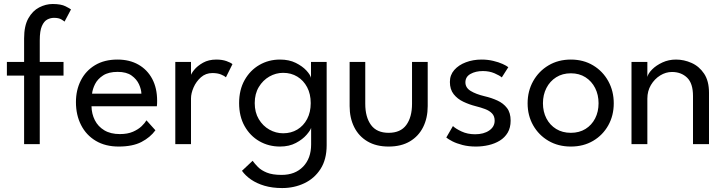

<svg xmlns="http://www.w3.org/2000/svg" viewBox="-20 -720 3625 959"><path d="M14.4 -410.5H100.4V-527.8Q100.4 -590.8 121.6 -628.4Q142.9 -666.1 175.8 -683Q208.6 -700 243.1 -700Q285 -700 307.6 -688.4Q330.3 -676.8 334.6 -672.8L302.4 -612.1Q299.6 -615 286.4 -623Q273.2 -630.9 249.6 -630.9Q232.6 -630.9 216.4 -622.6Q200.1 -614.3 189.4 -590.2Q178.6 -566.1 178.6 -518.6V-410.5H297.3V-342.3H178.6V0H100.4V-342.3H14.4Z M437 -189.3Q437.7 -151.5 453.7 -119.7Q469.7 -88 501 -69.2Q532.3 -50.3 578.5 -50.3Q617.3 -50.3 644.1 -62Q670.8 -73.7 687.4 -89.7Q704 -105.8 711.5 -119L756.3 -69.3Q730.5 -33.7 686.4 -10.8Q642.3 12 572.7 12Q506.5 12 458.7 -16.4Q410.8 -44.8 385.1 -95.1Q359.3 -145.3 359.3 -210.2Q359.3 -270.2 383.8 -318.3Q408.2 -366.5 454.7 -394.5Q501.3 -422.5 566.8 -422.5Q627 -422.5 671.4 -397.2Q715.8 -372 740.3 -326Q764.8 -280 764.8 -217Q764.8 -212.8 764.6 -202.8Q764.3 -192.8 763.5 -189.3ZM686.3 -252Q685.7 -273.5 674.3 -298.9Q662.8 -324.3 637.2 -342.7Q611.5 -361 567.8 -361Q522.5 -361 495.1 -343.3Q467.7 -325.5 454.9 -300.3Q442.2 -275 439.8 -252Z M934 0H855.6V-410.5H934V-338.8H931.5Q934.1 -351.6 950.1 -371.3Q966.1 -391 994.2 -406.8Q1022.3 -422.5 1060.7 -422.5Q1089.4 -422.5 1111 -414.9Q1132.6 -407.2 1141.1 -399.6L1108.5 -333.9Q1101.6 -340.6 1084 -347.9Q1066.4 -355.1 1040.8 -355.1Q1007.5 -355.1 983.5 -333.9Q959.6 -312.6 946.8 -283.1Q934 -253.5 934 -228.4Z M1389.4 219.3Q1340.3 219.3 1301.1 207.8Q1262 196.2 1233.7 176.6Q1205.4 157 1188.6 133.1L1241.8 83.1Q1252.3 97.8 1268.5 114.2Q1284.6 130.6 1312.7 142.1Q1340.7 153.6 1386.7 153.6Q1454.1 153.6 1494.1 112.2Q1534 70.8 1534 1.4V-7.3H1611.6V5.3Q1611.6 76.4 1581 124Q1550.4 171.6 1499.9 195.4Q1449.4 219.3 1389.4 219.3ZM1534 0V-81.4Q1530.4 -68.9 1511 -46.4Q1491.6 -23.9 1458 -6Q1424.4 12 1378.4 12Q1321.9 12 1275.5 -14.6Q1229.1 -41.3 1201.7 -90.1Q1174.3 -138.9 1174.3 -205Q1174.3 -271.1 1201.7 -319.9Q1229.1 -368.7 1275.5 -395.6Q1321.9 -422.5 1378.4 -422.5Q1423.8 -422.5 1457.1 -406Q1490.4 -389.4 1510.2 -368Q1529.9 -346.6 1533.4 -331.4V-410.5H1611.6V0ZM1252.3 -205Q1252.3 -158.7 1272.6 -124.8Q1292.9 -90.9 1325.4 -72.6Q1357.9 -54.3 1394.3 -54.3Q1433.9 -54.3 1465 -72.9Q1496.1 -91.6 1514 -125.5Q1532 -159.4 1532 -205Q1532 -250.6 1514 -284.5Q1496.1 -318.4 1465 -337.3Q1433.9 -356.2 1394.3 -356.2Q1357.9 -356.2 1325.4 -337.7Q1292.9 -319.1 1272.6 -285.2Q1252.3 -251.3 1252.3 -205Z M1804.4 -201.6Q1804.4 -135.1 1833.1 -95.8Q1861.8 -56.6 1921.1 -56.6Q1980.8 -56.6 2009.4 -95.8Q2038 -135.1 2038 -201.6V-410.5H2116.3V-190.1Q2116.3 -130.9 2093.5 -85.2Q2070.7 -39.5 2027.2 -13.8Q1983.8 12 1921.1 12Q1859 12 1815.4 -13.8Q1771.9 -39.5 1749.1 -85.2Q1726.3 -130.9 1726.3 -190.1V-410.5H1804.4Z M2384.9 -422.5Q2416.1 -422.5 2443.3 -416Q2470.4 -409.6 2490.3 -400.6Q2510.1 -391.6 2518.9 -384.4L2486.4 -333.4Q2475.9 -342.6 2450.1 -353.9Q2424.2 -365.1 2391.8 -365.1Q2355.5 -365.1 2330 -350.7Q2304.6 -336.4 2304.6 -308.7Q2304.6 -281.8 2330.8 -265.8Q2356.9 -249.7 2400.6 -239.3Q2435 -231.4 2464.5 -217.8Q2494.1 -204.3 2512.3 -180.5Q2530.5 -156.8 2530.5 -117.4Q2530.5 -82.3 2515.9 -57.5Q2501.2 -32.8 2476.4 -17.6Q2451.6 -2.4 2420.6 4.8Q2389.6 12 2357 12Q2320.1 12 2290.2 4.2Q2260.3 -3.5 2239.7 -14.1Q2219.1 -24.8 2209.1 -33.1L2242.3 -90.4Q2255.3 -77.5 2285.1 -63.5Q2314.9 -49.4 2353.1 -49.4Q2396.3 -49.4 2423.5 -68.2Q2450.7 -86.9 2450.7 -117.1Q2450.7 -139.8 2437.7 -153.4Q2424.7 -167.1 2403.1 -175.2Q2381.4 -183.4 2355.9 -189.7Q2323.9 -197.8 2294.4 -211.8Q2264.9 -225.7 2246 -249.6Q2227.1 -273.6 2227.1 -310.6Q2227.1 -345.5 2249 -370.4Q2270.9 -395.4 2306.9 -408.9Q2342.9 -422.5 2384.9 -422.5Z M2831.3 12Q2768.4 12 2719.6 -16.5Q2670.9 -45 2643.1 -93.9Q2615.3 -142.9 2615.3 -204Q2615.3 -265.1 2643.1 -314.8Q2670.9 -364.4 2719.6 -393.4Q2768.4 -422.5 2831.3 -422.5Q2894.1 -422.5 2942.5 -393.4Q2990.8 -364.4 3018.2 -314.8Q3045.6 -265.1 3045.6 -204Q3045.6 -142.9 3018.2 -93.9Q2990.8 -45 2942.5 -16.5Q2894.1 12 2831.3 12ZM2831.3 -56.6Q2873.1 -56.6 2904.3 -75.8Q2935.4 -95.1 2952.6 -128.6Q2969.7 -162.1 2969.7 -204.3Q2969.7 -246.4 2952.6 -280.3Q2935.4 -314.2 2904.3 -334.1Q2873.1 -353.9 2831.3 -353.9Q2789.4 -353.9 2758 -334.1Q2726.6 -314.2 2709.2 -280.3Q2691.9 -246.4 2691.9 -204.3Q2691.9 -162.1 2709.2 -128.6Q2726.6 -95.1 2758 -75.8Q2789.4 -56.6 2831.3 -56.6Z M3356.6 -422.5Q3396.4 -422.5 3434.3 -405.6Q3472.2 -388.8 3496.8 -352.2Q3521.3 -315.6 3521.3 -256.9V0H3441.4V-240.6Q3441.4 -303.7 3411.9 -332.1Q3382.4 -360.5 3336.3 -360.5Q3305.6 -360.5 3277.4 -343.1Q3249.3 -325.6 3231.3 -295.5Q3213.4 -265.4 3213.4 -227.4V0H3134.2V-410.5H3213.4V-335.8Q3217.4 -353.2 3237.4 -373.4Q3257.5 -393.6 3288.7 -408.1Q3319.9 -422.5 3356.6 -422.5Z"/></svg>

Font: League Spartan Extralight
Style: Regular
Weight: 200
Foundry: The League of Moveable Type
Version: Version 2.300; ttfautohint (v1.8.3)